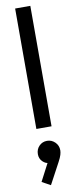

<svg xmlns="http://www.w3.org/2000/svg" viewBox="-113 -748 448 1121"><g transform="rotate(-10 111.0 -188.0)"><path d="M66 0V-714H156V0ZM93 338 42 310 104 191 135 183Q130 194 122.5 201Q115 208 105 208Q84 208 66.5 190.5Q49 173 49 147Q49 118 68 98.5Q87 79 115 79Q142 79 162 98.5Q182 118 182 147Q182 158 177.5 173.5Q173 189 160 213Z"/></g></svg>

Font: Outfit Thin
Style: Regular
Weight: 400
Version: Version 1.100;gftools[0.9.27]